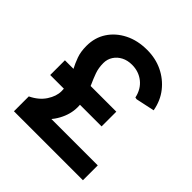

<svg xmlns="http://www.w3.org/2000/svg" viewBox="-191 -856 996 996"><g transform="rotate(45 307.0 -358.0)"><path d="M62 -1V-110Q112 -134 137.5 -173Q163 -212 163 -249Q163 -287 151.5 -316.5Q140 -346 125.5 -373.5Q111 -401 99.5 -432.5Q88 -464 88 -507Q88 -568 118.5 -614.5Q149 -661 202.5 -688Q256 -715 326 -715Q388 -715 439 -690.5Q490 -666 525 -622Q560 -578 571 -517L468 -495L457 -497Q446 -548 410 -576.5Q374 -605 325 -605Q292 -605 267 -592Q242 -579 227.5 -556.5Q213 -534 213 -506Q213 -470 223.5 -441Q234 -412 247 -383.5Q260 -355 270.5 -322.5Q281 -290 281 -249Q281 -198 254 -148.5Q227 -99 177.5 -60Q128 -21 62 -1ZM62 -1V-110H568V-1ZM62 -267V-375H439V-267Z"/></g></svg>

Font: Fustat
Style: Bold
Weight: 700
Designer: Mohamed Gaber, Khaled Hosny, Laura Garcia Mut
Foundry: Kief Type Foundry, Alif Type Foundry, Hard Type Foundry
Version: Version 1.007